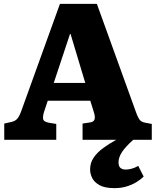

<svg xmlns="http://www.w3.org/2000/svg" viewBox="-20 -723 807 993"><path d="M572 250Q522 250 494.5 234.5Q467 219 456.5 197Q446 175 446 154Q446 119 464.5 92Q483 65 514 42.5Q545 20 581 0H407V-84L447 -90Q465 -93 469 -105.5Q473 -118 466 -141L447 -202H227L208 -145Q201 -123 203 -108Q205 -93 234 -88L271 -82V0H2V-84L38 -92Q57 -96 68 -107.5Q79 -119 89 -146L290 -703H481L684 -141Q695 -111 704.5 -101Q714 -91 733 -88L765 -82V0H669Q626 39 609.5 65.5Q593 92 593 116Q593 137 603 145.5Q613 154 630 154Q642 154 659 150Q676 146 695 135L723 190Q706 207 684 220Q662 233 634 241.5Q606 250 572 250ZM258 -294H421L345 -547H342Z"/></svg>

Font: Literata 18pt ExtraBold
Style: Regular
Weight: 800
Designer: Latin by Veronika Burian and Jose Scaglione. Greek by Irene Vlachou. Cyrillic by Vera Evstafieva.
Foundry: TypeTogether
Version: Version 3.103;gftools[0.9.29]